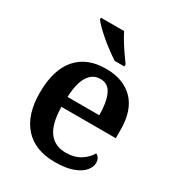

<svg xmlns="http://www.w3.org/2000/svg" viewBox="-184 -881 927 1006"><g transform="rotate(30 279.5 -378.0)"><path d="M300 10Q178 10 114 -62Q50 -134 50 -265Q50 -405 112.5 -476.5Q175 -548 289 -548Q394 -548 454 -487.5Q514 -427 514 -308V-258H185Q187 -155 222.5 -108Q258 -61 324 -61Q375 -61 411.5 -83.5Q448 -106 465 -138Q490 -125 490 -94Q490 -69 469.5 -45Q449 -21 407 -5.5Q365 10 300 10ZM379 -319Q379 -396 358.5 -441.5Q338 -487 290 -487Q243 -487 216.5 -444Q190 -401 187 -319ZM307 -606Q285 -620 258.5 -639.5Q232 -659 206 -681Q180 -703 160 -723Q140 -743 131 -756V-766H271Q282 -744 298.5 -717Q315 -690 333 -664Q351 -638 365 -619V-606Z"/></g></svg>

Font: Noto Naskh Arabic UI Semi
Style: Bold
Weight: 700
Designer: Monotype Design Team, David Williams, Mohamad Dakak and Nizar Qandah
Foundry: Monotype Imaging Inc.
Version: Version 2.014; ttfautohint (v1.8.4.7-5d5b)